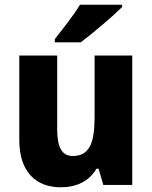

<svg xmlns="http://www.w3.org/2000/svg" viewBox="-20 -786 646 816"><path d="M499 -756V-766H320C293 -721 246 -662 213 -620V-606H323C374 -644 462 -719 499 -756ZM542 -550H382V-290C382 -183 363 -123 289 -123C242 -123 223 -162 223 -238V-550H62V-191C62 -56 132 10 239 10C303 10 359 -15 390 -69H399L419 0H542Z"/></svg>

Font: Noto Sans Lao Looped SemiCondensed ExtraBold
Style: Regular
Weight: 800
Width: 4
Designer: Mark Frömberg, Ben Mitchell
Foundry: The Fontpad Ltd
Version: Version 1.002